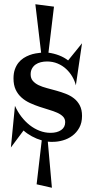

<svg xmlns="http://www.w3.org/2000/svg" viewBox="-20 -781 437 896"><path d="M206.1 -535.2Q231.9 -531.7 255.9 -522.5Q279.8 -513.2 297.9 -499L362.8 -579.1L334 -382.8Q329.1 -403.3 317.4 -423.3Q305.7 -443.4 288.6 -459.2Q271.5 -475.1 248.8 -484.6Q226.1 -494.1 199.2 -494.1Q184.1 -494.1 170.4 -490.7Q156.7 -487.3 146.2 -480Q135.7 -472.7 129.4 -461.2Q123 -449.7 123 -434.1Q123 -415.5 133.3 -403.6Q143.6 -391.6 160.4 -383.5Q177.2 -375.5 198.7 -369.9Q220.2 -364.3 242.9 -357.9Q265.6 -351.6 287.1 -343.3Q308.6 -335 325.4 -321.8Q342.3 -308.6 352.5 -288.8Q362.8 -269 362.8 -240.2Q362.8 -208 350.1 -185.1Q337.4 -162.1 317.6 -147.5Q297.9 -132.8 273.9 -126Q250 -119.1 227.1 -119.1Q221.2 -119.1 215.1 -119.1Q209 -119.1 203.1 -120.1L222.2 95.2L150.9 79.1L174.8 -126Q150.9 -132.8 128.9 -144.8Q106.9 -156.7 89.8 -171.9L30.8 -92.8L49.8 -287.1Q62 -259.8 79.6 -236.8Q97.2 -213.9 118.7 -197Q140.1 -180.2 164.8 -170.7Q189.5 -161.1 215.8 -161.1Q246.6 -161.1 265.4 -174.1Q284.2 -187 284.2 -210.9Q284.2 -226.6 273.9 -237.1Q263.7 -247.6 246.6 -255.1Q229.5 -262.7 207.8 -269Q186 -275.4 163.6 -283Q141.1 -290.5 119.4 -300.5Q97.7 -310.5 80.6 -325.7Q63.5 -340.8 53.2 -362.5Q43 -384.3 43 -415Q43 -439 49.3 -457Q55.7 -475.1 66.2 -488.3Q76.7 -501.5 90.1 -510Q103.5 -518.6 117.9 -523.9Q132.3 -529.3 146.5 -531.7Q160.6 -534.2 171.9 -535.2L145 -761.2L231.9 -750Z"/></svg>

Font: Risque
Style: Regular
Weight: 400
Designer: Astigmatic (AOETI)
Foundry: Astigmatic (AOETI)
Version: Version 1.000